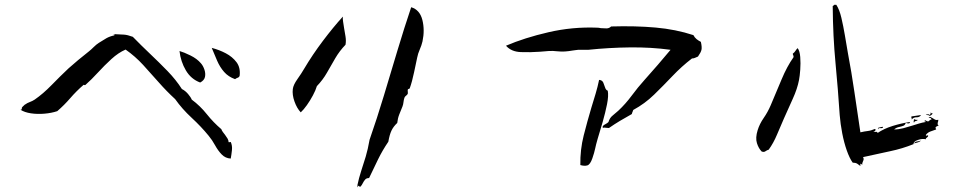

<svg xmlns="http://www.w3.org/2000/svg" viewBox="-20 -721 4040 798"><path d="M939 -62Q917 -63 901.5 -79Q886 -95 874 -117Q862 -139 847 -157Q816 -195 776.5 -231.5Q737 -268 708 -309Q672 -342 640 -378.5Q608 -415 575 -451Q542 -487 502 -515Q472 -502 443 -475.5Q414 -449 387 -419.5Q360 -390 335 -368Q333 -366 330 -368Q328 -369 327 -368Q297 -342 272 -313Q247 -284 218 -259Q194 -251 164.5 -248.5Q135 -246 108.5 -250Q82 -254 65 -265Q70 -265 71 -268Q69 -273 74.5 -278Q80 -283 83 -286Q85 -287 85 -287Q93 -293 104 -297Q115 -301 124 -307Q159 -331 194.5 -367.5Q230 -404 265 -437Q285 -455 305 -471.5Q325 -488 349 -507Q359 -515 369.5 -525.5Q380 -536 391 -543Q408 -554 422 -562Q436 -570 455 -574Q457 -577 452 -577Q453 -579 454 -579Q455 -579 455 -577Q457 -576 457 -579Q483 -578 496.5 -577Q510 -576 532 -568Q566 -533 603.5 -497.5Q641 -462 676 -426Q711 -390 736 -351Q750 -344 761.5 -330.5Q773 -317 777 -307Q812 -281 839.5 -246.5Q867 -212 900 -184Q902 -178 906.5 -172Q911 -166 915 -161Q921 -153 925.5 -145.5Q930 -138 930 -131Q931 -129 933 -130Q937 -131 939 -131Q946 -116 944 -97Q942 -78 939 -62ZM815 -458Q824 -448 829.5 -432Q835 -416 832 -401.5Q829 -387 812 -378Q774 -392 752.5 -428.5Q731 -465 726 -509Q744 -504 771.5 -490.5Q799 -477 815 -458ZM976 -406Q974 -400 968 -398Q962 -396 957 -392Q929 -402 911.5 -422Q894 -442 882.5 -468.5Q871 -495 860 -522Q891 -514 918.5 -499.5Q946 -485 963 -462.5Q980 -440 976 -406Z M1736 -549Q1732 -532 1724.5 -515Q1717 -498 1714 -482Q1709 -459 1701 -420.5Q1693 -382 1683 -354Q1682 -352 1679 -351.5Q1676 -351 1675 -349Q1674 -346 1675 -338Q1675 -333 1675 -332Q1673 -327 1668 -323.5Q1663 -320 1661 -315Q1658 -306 1657 -296.5Q1656 -287 1653 -279Q1646 -262 1639.5 -245.5Q1633 -229 1631 -210Q1615 -195 1607 -178Q1599 -161 1594 -132Q1569 -95 1551.5 -59Q1534 -23 1514 19Q1503 19 1497.5 25.5Q1492 32 1488 40Q1486 44 1483.5 48Q1481 52 1478 55Q1475 55 1470 52Q1468 50 1467 50Q1466 50 1466 57Q1464 57 1464 55Q1472 17 1481.5 -11.5Q1491 -40 1500 -70Q1509 -100 1516 -140Q1547 -229 1575.5 -323.5Q1604 -418 1632 -511.5Q1660 -605 1689 -691Q1725 -680 1735.5 -638Q1746 -596 1736 -549ZM1416 -535Q1391 -509 1373.5 -479Q1356 -449 1339 -419Q1322 -389 1297 -363Q1292 -346 1280.5 -324.5Q1269 -303 1255.5 -284Q1242 -265 1230 -254Q1214 -271 1204 -299Q1194 -327 1197 -351Q1199 -368 1216 -392Q1233 -416 1244 -435Q1279 -494 1322 -551Q1365 -608 1405 -652Q1404 -643 1406 -631Q1408 -619 1410 -605Q1413 -588 1416 -569.5Q1419 -551 1416 -535Z M2893 -547Q2898 -525 2895.5 -514Q2893 -503 2881 -486Q2875 -484 2869.5 -481Q2864 -478 2856 -478Q2813 -445 2775 -405Q2737 -365 2698.5 -327.5Q2660 -290 2612 -264Q2611 -260 2609 -256Q2607 -252 2606 -247Q2579 -232 2556.5 -218.5Q2534 -205 2511 -189Q2507 -189 2503.5 -189.5Q2500 -190 2498 -190Q2490 -192 2486 -189Q2483 -195 2487.5 -199Q2492 -203 2498 -206Q2502 -208 2504.5 -210Q2507 -212 2509 -214Q2514 -231 2526 -240.5Q2538 -250 2550 -261Q2580 -289 2605.5 -323.5Q2631 -358 2659 -389Q2687 -420 2714 -451.5Q2741 -483 2767 -514Q2686 -525 2598.5 -524Q2511 -523 2425 -514Q2420 -514 2414.5 -514Q2409 -514 2403 -514Q2398 -514 2393 -514Q2388 -514 2383 -514Q2377 -513 2371 -512.5Q2365 -512 2360 -511Q2343 -508 2328 -507Q2313 -506 2294 -508Q2279 -510 2261 -509Q2243 -508 2224 -506Q2184 -503 2144.5 -504.5Q2105 -506 2083 -531Q2160 -564 2259.5 -587Q2359 -610 2461 -606Q2465 -606 2469 -605.5Q2473 -605 2477 -604Q2489 -603 2500.5 -603Q2512 -603 2520 -611Q2621 -614 2705 -606.5Q2789 -599 2862 -575Q2867 -565 2875 -558.5Q2883 -552 2893 -547ZM2506 -344Q2510 -323 2503 -288Q2496 -253 2485 -214.5Q2474 -176 2464 -144Q2457 -120 2453.5 -103Q2450 -86 2442 -63Q2433 -37 2421 -33.5Q2409 -30 2392 -35Q2391 -99 2406 -158Q2421 -217 2438 -274Q2447 -303 2455.5 -331.5Q2464 -360 2470 -389Q2483 -388 2487.5 -377.5Q2492 -367 2495 -357Q2498 -347 2506 -344Z M3882 -200Q3880 -199 3876 -197Q3871 -195 3869 -192.5Q3867 -190 3871 -183Q3859 -179 3847 -174.5Q3835 -170 3828 -160Q3828 -155 3834 -158Q3839 -161 3837 -154Q3836 -152 3833 -150Q3827 -146 3828 -142Q3815 -146 3795.5 -139.5Q3776 -133 3777 -122Q3730 -103 3679.5 -92.5Q3629 -82 3567 -68Q3570 -63 3569.5 -59Q3569 -55 3567 -51Q3566 -48 3564.5 -44.5Q3563 -41 3564 -36Q3564 -36 3563 -37Q3559 -40 3557 -40.5Q3555 -41 3556 -31Q3550 -36 3543 -40.5Q3536 -45 3524 -45Q3511 -63 3499.5 -95.5Q3488 -128 3480.5 -167Q3473 -206 3470 -243Q3463 -350 3452.5 -460Q3442 -570 3441 -693Q3440 -696 3444 -698Q3447 -699 3447 -701H3456Q3469 -681 3477 -647Q3485 -613 3491.5 -574.5Q3498 -536 3504 -501Q3519 -422 3531 -339.5Q3543 -257 3556 -171Q3573 -175 3586.5 -176.5Q3600 -178 3616 -185Q3621 -184 3618 -178.5Q3615 -173 3610 -174Q3613 -171 3620 -173Q3628 -174 3627 -168Q3653 -186 3690 -197.5Q3727 -209 3762 -214Q3762 -208 3755 -208Q3748 -208 3745 -211Q3742 -201 3734 -198Q3726 -195 3716 -193Q3706 -191 3696 -183Q3715 -183 3734 -188Q3753 -193 3772 -199Q3785 -203 3799.5 -207.5Q3814 -212 3828 -214Q3828 -216 3826 -216Q3824 -216 3822 -217Q3824 -223 3828 -220Q3830 -219 3832.5 -217.5Q3835 -216 3839 -217Q3841 -217 3843 -220Q3846 -225 3851 -223Q3852 -233 3839 -231Q3844 -236 3847.5 -234.5Q3851 -233 3856 -230Q3860 -227 3866 -224Q3872 -221 3880 -223Q3880 -221 3879 -216Q3877 -211 3877 -206Q3877 -201 3882 -200ZM3301 -389Q3294 -352 3275 -310.5Q3256 -269 3238 -228Q3223 -194 3209 -160.5Q3195 -127 3175 -99Q3171 -98 3168.5 -96.5Q3166 -95 3164 -94Q3160 -91 3156.5 -90Q3153 -89 3146 -91Q3133 -104 3126 -126Q3119 -148 3129 -180Q3137 -206 3154 -230.5Q3171 -255 3183 -283Q3206 -337 3228.5 -391Q3251 -445 3278 -483Q3279 -487 3277 -491Q3275 -495 3275 -498Q3282 -503 3286 -509.5Q3290 -516 3295 -521Q3304 -510 3306 -484Q3308 -458 3306 -431Q3304 -404 3301 -389ZM3808 -243Q3802 -233 3789.5 -233.5Q3777 -234 3769 -224Q3770 -226 3769 -229Q3767 -233 3768 -237Q3778 -239 3788 -240Q3798 -241 3808 -243ZM3854 -251Q3858 -250 3852.5 -244.5Q3847 -239 3842 -240Q3841 -243 3833 -243Q3832 -243 3831 -243Q3826 -244 3829.5 -245Q3833 -246 3838 -246Q3843 -246 3842 -243Q3849 -244 3848 -254Q3849 -253 3851 -251Q3853 -248 3854 -251ZM3794 -223Q3793 -219 3786.5 -218Q3780 -217 3779 -211Q3776 -214 3778 -220Q3779 -224 3779 -226Q3785 -222 3794 -223ZM3808 -137Q3804 -132 3795.5 -129.5Q3787 -127 3779 -125Q3783 -132 3792 -133Q3801 -134 3808 -137ZM3650 -194Q3650 -189 3645 -188.5Q3640 -188 3635 -188.5Q3630 -189 3630 -183Q3627 -189 3632 -190.5Q3637 -192 3643 -193Q3648 -194 3650 -194Z"/></svg>

Font: Yuji Boku
Style: Regular
Weight: 400
Designer: Kataoka Yuji
Foundry: Kinuta Font Factory
Version: Version 3.002